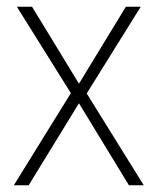

<svg xmlns="http://www.w3.org/2000/svg" viewBox="-20 -549 469 569"><path d="M190 -273 21 0H65L214 -243L362 0H406L237 -272L397 -529H353L214 -301L75 -529H30Z"/></svg>

Font: Noto Sans Devanagari SemiCondensed ExtraLight
Style: Regular
Weight: 200
Width: 4
Designer: Jelle Bosma - Monotype Design Team
Foundry: Monotype Imaging Inc.
Version: Version 2.004